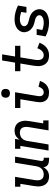

<svg xmlns="http://www.w3.org/2000/svg" viewBox="1102 -1890 797 3040"><g transform="rotate(-90 1500.0 -370.5)"><path d="M226 8Q198 8 171 0Q144 -8 123 -25Q102 -42 89.5 -66Q77 -90 72 -117.5Q67 -145 68 -173.5Q69 -202 74 -231L109 -446H63V-530H220L168 -217Q165 -200 164.5 -183Q164 -166 166.5 -150Q169 -134 176 -119.5Q183 -105 195 -95Q207 -85 223 -80.5Q239 -76 256 -76Q272 -76 287.5 -79Q303 -82 317.5 -89Q332 -96 344.5 -107.5Q357 -119 365.5 -132.5Q374 -146 379 -161.5Q384 -177 387 -192L443 -530H540L471 -116Q470 -108 471 -100Q472 -92 476.5 -86.5Q481 -81 488.5 -78.5Q496 -76 504 -76H522V8H490Q469 8 447.5 3.5Q426 -1 409.5 -12Q393 -23 383 -41.5Q373 -60 372 -81Q361 -61 345.5 -43.5Q330 -26 310.5 -14Q291 -2 269 3Q247 8 226 8Z M636 0 709 -446H663V-530H820L808 -456Q819 -475 834.5 -491Q850 -507 868.5 -518Q887 -529 908 -533.5Q929 -538 949 -538Q978 -538 1005 -530Q1032 -522 1052.5 -505Q1073 -488 1085.5 -464Q1098 -440 1103.5 -412.5Q1109 -385 1107.5 -356.5Q1106 -328 1101 -299L1066 -84H1113V0H955L1007 -313Q1010 -330 1010.5 -347Q1011 -364 1008.5 -380Q1006 -396 999 -410.5Q992 -425 980 -435Q968 -445 952 -449.5Q936 -454 919 -454Q903 -454 888 -451Q873 -448 858 -441Q843 -434 830.5 -422.5Q818 -411 809.5 -397.5Q801 -384 796 -368.5Q791 -353 788 -338L732 0Z M1558 8Q1532 8 1508 3.5Q1484 -1 1463.5 -13Q1443 -25 1428.5 -44Q1414 -63 1407.5 -86Q1401 -109 1401 -134.5Q1401 -160 1405 -185L1448 -446H1309V-530H1559L1499 -171Q1496 -154 1496.5 -137Q1497 -120 1504.5 -105.5Q1512 -91 1526.5 -83.5Q1541 -76 1558 -76Q1573 -76 1588.5 -82.5Q1604 -89 1615.5 -101.5Q1627 -114 1634.5 -129Q1642 -144 1646 -159L1738 -136Q1729 -107 1712.5 -79.5Q1696 -52 1671.5 -31.5Q1647 -11 1617 -1.5Q1587 8 1558 8ZM1542 -611Q1526 -611 1510.5 -616.5Q1495 -622 1485.5 -634.5Q1476 -647 1473.5 -663.5Q1471 -680 1474 -697Q1476 -708 1482 -719Q1488 -730 1498 -737Q1508 -744 1519.5 -746.5Q1531 -749 1542 -749Q1559 -749 1574 -743.5Q1589 -738 1598.5 -725.5Q1608 -713 1610.5 -696.5Q1613 -680 1610 -663Q1609 -652 1603 -641Q1597 -630 1587 -623Q1577 -616 1565.5 -613.5Q1554 -611 1542 -611Z M2146 8Q2116 8 2087.5 1.5Q2059 -5 2036.5 -21Q2014 -37 1999.5 -61Q1985 -85 1978.5 -112.5Q1972 -140 1972.5 -170Q1973 -200 1978 -229L2014 -446H1892V-530H2028L2062 -735H2159L2125 -530H2294V-446H2111L2073 -216Q2070 -200 2069 -184Q2068 -168 2069.5 -152.5Q2071 -137 2076 -123Q2081 -109 2091 -98Q2101 -87 2115.5 -81.5Q2130 -76 2146 -76Q2165 -76 2183.5 -84.5Q2202 -93 2216 -108Q2230 -123 2239.5 -140.5Q2249 -158 2256 -177L2343 -143Q2331 -112 2312.5 -83.5Q2294 -55 2267.5 -33.5Q2241 -12 2209 -2Q2177 8 2146 8Z M2662 8Q2603 8 2548 -6.5Q2493 -21 2443 -46L2467 -188H2560L2545 -97Q2572 -88 2601 -82Q2630 -76 2661 -76Q2678 -76 2695.5 -78.5Q2713 -81 2729.5 -87Q2746 -93 2760.5 -106Q2775 -119 2778 -137Q2781 -155 2771.5 -170.5Q2762 -186 2747.5 -195.5Q2733 -205 2715.5 -210Q2698 -215 2680.5 -219Q2663 -223 2646 -228Q2629 -233 2613 -240Q2597 -247 2582.5 -257Q2568 -267 2555.5 -279Q2543 -291 2533.5 -305.5Q2524 -320 2518 -336.5Q2512 -353 2510 -371Q2508 -389 2511 -408Q2516 -440 2537.5 -467.5Q2559 -495 2589 -510.5Q2619 -526 2650.5 -532Q2682 -538 2714 -538Q2773 -538 2827.5 -523Q2882 -508 2932 -484L2910 -350H2817L2830 -433Q2803 -442 2774 -448Q2745 -454 2715 -454Q2699 -454 2682.5 -451.5Q2666 -449 2650 -442.5Q2634 -436 2621 -423.5Q2608 -411 2605 -394Q2603 -378 2609.5 -364Q2616 -350 2627.5 -340.5Q2639 -331 2653.5 -325.5Q2668 -320 2682.5 -316Q2697 -312 2712 -308.5Q2727 -305 2741.5 -300.5Q2756 -296 2770 -290Q2784 -284 2796.5 -276Q2809 -268 2820 -258Q2831 -248 2840.5 -236.5Q2850 -225 2857 -212Q2864 -199 2868 -184.5Q2872 -170 2873.5 -154.5Q2875 -139 2872 -123Q2869 -100 2857.5 -80Q2846 -60 2829 -44.5Q2812 -29 2791 -19Q2770 -9 2748.5 -3Q2727 3 2705 5.5Q2683 8 2662 8Z"/></g></svg>

Font: Iosevka Slab Medium Extended
Style: Italic
Weight: 500
Width: 7
Italic angle: -9°
Monospace: yes
Designer: Belleve Invis
Foundry: Belleve Invis
Version: Version 11.1.0; ttfautohint (v1.8.3)